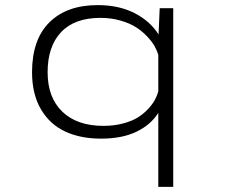

<svg xmlns="http://www.w3.org/2000/svg" viewBox="-20 -532 890 752"><path d="M362.5 -512Q446 -512 507.2 -480.5Q568.5 -449 601 -397L605.5 -500H658.5V200H600V-90Q570.5 -43 514.2 -16Q458 11 375.5 11Q295 11 235 -17Q175 -45 140.2 -104.2Q105.5 -163.5 105.5 -249Q105.5 -377.5 173.8 -444.8Q242 -512 362.5 -512ZM166.5 -249Q166.5 -150 224.2 -94.5Q282 -39 385.5 -39Q427.5 -39 463.2 -48.8Q499 -58.5 521.8 -73.2Q544.5 -88 561.8 -107Q579 -126 587.5 -142.5Q596 -159 600 -174.5V-316Q596 -332 586.2 -349.8Q576.5 -367.5 557.5 -388Q538.5 -408.5 514 -424.5Q489.5 -440.5 452.8 -451.2Q416 -462 373.5 -462Q272 -462 219.2 -406Q166.5 -350 166.5 -249Z"/></svg>

Font: League Mono Wide UltraLight
Style: Regular
Weight: 200
Width: 8
Designer: Tyler Finck
Foundry: The League of Moveable Type / Tyler Finck
Version: Version 2.210